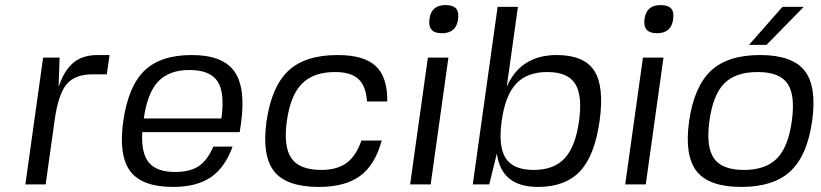

<svg xmlns="http://www.w3.org/2000/svg" viewBox="-20 -727 3237 757"><path d="M365 -510H412L401 -434H346Q274 -434 241.5 -393.5Q209 -353 195 -250L160 0H80L150 -500H215L211 -384Q232 -448 268.5 -479Q305 -510 365 -510Z M541 -206Q536 -124 566.5 -86.5Q597 -49 671 -49Q729 -49 763.5 -72Q798 -95 821 -149H897Q867 -66 811 -28Q755 10 662 10Q540 10 493.5 -52Q447 -114 466 -250Q486 -387 549.5 -448.5Q613 -510 736 -510Q858 -510 904 -445.5Q950 -381 930 -239L925 -206ZM853 -260Q867 -362 837.5 -406.5Q808 -451 727 -451Q647 -451 604 -406Q561 -361 547 -260Z M1405 -173H1485Q1459 -77 1400 -33.5Q1341 10 1237 10Q1109 10 1060.5 -52Q1012 -114 1031 -250Q1051 -386 1117 -448Q1183 -510 1311 -510Q1415 -510 1461.5 -466.5Q1508 -423 1507 -327H1427Q1423 -388 1393 -415.5Q1363 -443 1301 -443Q1216 -443 1170.5 -397Q1125 -351 1111 -250Q1097 -149 1129 -103Q1161 -57 1247 -57Q1309 -57 1346.5 -84.5Q1384 -112 1405 -173Z M1678 0H1597L1667 -500H1748ZM1736 -707Q1766 -707 1778 -693.5Q1790 -680 1786 -651Q1779 -596 1722 -596Q1666 -596 1673 -651Q1680 -707 1736 -707Z M2022 -700 1978 -385Q2033 -510 2175 -510Q2283 -510 2323 -448Q2363 -386 2344 -250Q2325 -114 2267 -52Q2209 10 2101 10Q1956 10 1939 -122L1909 0H1844L1942 -700ZM2206.5 -103Q2249 -149 2263 -250Q2277 -351 2247.5 -397Q2218 -443 2138 -443Q2058 -443 2015 -397Q1972 -351 1958 -250Q1944 -149 1974 -103Q2004 -57 2084 -57Q2164 -57 2206.5 -103Z M2526 0H2445L2515 -500H2596ZM2584 -707Q2614 -707 2626 -693.5Q2638 -680 2634 -651Q2627 -596 2570 -596Q2514 -596 2521 -651Q2528 -707 2584 -707Z M2977 -510Q3104 -510 3152.5 -448Q3201 -386 3182 -250Q3163 -114 3096.5 -52Q3030 10 2903 10Q2775 10 2726.5 -52Q2678 -114 2697 -250Q2717 -386 2783 -448Q2849 -510 2977 -510ZM2777 -250Q2763 -148 2795 -102.5Q2827 -57 2913 -57Q2999 -57 3043.5 -102.5Q3088 -148 3102 -250Q3116 -353 3084.5 -398Q3053 -443 2967 -443Q2880 -443 2835.5 -398Q2791 -353 2777 -250ZM2933 -550 3065 -700H3149L3002 -550Z"/></svg>

Font: Fivo Sans Modern
Style: Italic
Weight: 400
Designer: Alexander Slobzheninov
Foundry: Alexander Slobzheninov
Version: 1.0